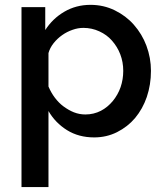

<svg xmlns="http://www.w3.org/2000/svg" viewBox="-20 -552 670 785"><path d="M365.2 9.8Q301.8 9.8 253.9 -20Q206.1 -49.8 178.2 -98.1V212.9H67.9V-522.9H165V-429.2Q195.3 -476.1 242.7 -503.9Q291 -532.2 350.1 -532.2Q403.3 -532.2 449.2 -509.8Q495.1 -487.3 526.9 -451.2Q561 -412.6 578.6 -365.2Q597.2 -315.4 597.2 -262.2Q597.2 -205.6 580.1 -155.3Q563.5 -106.9 532.2 -69.3Q502 -33.7 458.5 -11.7Q415.5 9.8 365.2 9.8ZM329.1 -84Q363.3 -84 392.6 -99.1Q419.9 -113.3 441.4 -139.2Q462.4 -165 473.1 -195.8Q483.9 -227.5 483.9 -262.2Q483.9 -298.3 471.7 -330.1Q460 -360.8 437.5 -386.2Q417 -409.7 386.2 -423.8Q355.5 -438 320.8 -438Q298.8 -438 276.9 -430.2Q252.9 -421.9 233.9 -408.2Q214.4 -394.5 199.2 -375.5Q184.1 -356.4 178.2 -335V-198.2Q189 -172.9 204.1 -152.8Q220.7 -130.9 239.3 -117.2Q261.2 -101.1 282.2 -92.8Q304.7 -84 329.1 -84Z"/></svg>

Font: Rising Sun DemiBold
Style: DemiBold
Weight: 600
Designer: Matt McInerney, Pablo Impallari, Rodrigo Fuenzalida
Foundry: Matt McInerney, Pablo Impallari, Rodrigo Fuenzalida
Version: Version 1.000